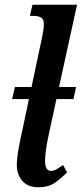

<svg xmlns="http://www.w3.org/2000/svg" viewBox="-20 -780 345 810"><path d="M142 10Q97 10 74 -17Q51 -44 51 -84Q51 -111 58.5 -153Q66 -195 78 -248L102 -362H31L43 -413H113L158 -625Q165 -657 165 -679Q165 -699 153 -706Q141 -713 121 -713H106L117 -760H305L229 -413H301L290 -362H218L186 -214Q180 -187 175 -155Q170 -123 170 -103Q170 -59 195 -59Q206 -59 218.5 -66Q231 -73 246 -84L263 -53Q243 -32 214.5 -11Q186 10 142 10Z"/></svg>

Font: Noto Serif ExtraCondensed SemiBold
Style: Italic
Weight: 600
Width: 2
Italic angle: -12°
Designer: Monotype Design Team
Foundry: Monotype Imaging Inc.
Version: Version 2.013